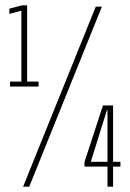

<svg xmlns="http://www.w3.org/2000/svg" viewBox="-20 -699 488 719"><path d="M17.5 -375V-393.5H60V-659L15 -647V-666.5L62 -679H81.5V-393.5H124.5V-375ZM66.5 0 338.5 -674H361.5L89.5 0ZM382.5 0V-75H296.5V-92.5L365.5 -304H403.5V-93H431V-75H403.5V0ZM320 -93H382.5V-286.5H380.5Z"/></svg>

Font: Anybody Condensed ExtraLight
Style: Regular
Weight: 200
Width: 3
Designer: Tyler Finck
Foundry: Etcetera Type Company
Version: Version 1.010; ttfautohint (v1.8.3) -l 8 -r 50 -G 200 -x 14 